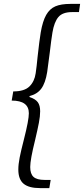

<svg xmlns="http://www.w3.org/2000/svg" viewBox="-20 -798 431 985"><path d="M74 72Q74 45 81 9.5Q88 -26 103 -84Q128 -182 128 -217Q128 -282 40 -282L48 -329Q105 -329 131 -354.5Q157 -380 163 -422Q168 -455 173 -508Q182 -590 189 -632Q199 -690 217 -721.5Q235 -753 264 -765.5Q293 -778 341 -778H391L385 -736H350Q301 -736 279.5 -710.5Q258 -685 249 -631Q243 -595 235 -526L222 -428Q213 -372 192 -343.5Q171 -315 131 -305L132 -300Q162 -290 174 -273.5Q186 -257 186 -227Q186 -202 179.5 -168Q173 -134 160 -79Q135 21 135 59Q135 94 152 109.5Q169 125 209 125H240L233 167H185Q128 167 101 144.5Q74 122 74 72Z"/></svg>

Font: Nebula Sans Book
Style: Regular
Weight: 400
Italic angle: -9°
Designer: Paul D. Hunt for Adobe (as Source Sans)
Foundry: Nebula Entertainment & Broadcasting LLC
Version: Version 1.010